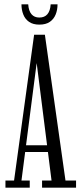

<svg xmlns="http://www.w3.org/2000/svg" viewBox="-20 -861 372 881"><path d="M5 0V-32.5H44.5L136.5 -701.5H186L280.5 -32.5H329V0H173V-32.5H216.5L148.5 -570H148L78.5 -32.5H116.5V0ZM83.5 -163.5V-194.5H211.5V-163.5ZM160.5 -748Q131.5 -748 113.2 -760.8Q95 -773.5 86.8 -794.8Q78.5 -816 78.5 -841H109.5Q111.5 -811 124.5 -795.8Q137.5 -780.5 160.5 -780.5Q184.5 -780.5 197.5 -795.8Q210.5 -811 212.5 -841H244Q244 -816 235.5 -794.8Q227 -773.5 208.8 -760.8Q190.5 -748 160.5 -748Z"/></svg>

Font: Imbue Thin 10pt Light
Style: Regular
Weight: 300
Version: Version 1.102